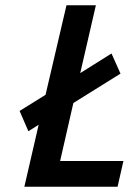

<svg xmlns="http://www.w3.org/2000/svg" viewBox="-20 -705 486 725"><path d="M424 0H72L126 -234L88 -210H87L54 -286L152 -347L231 -685H342L283 -429L401 -503L435 -427L257 -316L207 -97H446Z"/></svg>

Font: Titillium Web
Style: SemiBold Italic
Weight: 600
Italic angle: -13°
Version: Version 1.001;PS 57.000;hotconv 1.0.70;makeotf.lib2.5.55311